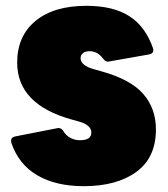

<svg xmlns="http://www.w3.org/2000/svg" viewBox="-20 -626 578 660"><path d="M19 -135Q18 -138 18 -142Q18 -154 32 -157L175 -185L180 -186Q192 -186 198 -175Q207 -160 222 -152Q237 -144 255 -144Q294 -144 294 -170Q294 -196 252 -208L227 -215Q39 -267 39 -411Q39 -502 102 -554Q165 -606 277 -606Q369 -606 424.5 -570.5Q480 -535 506 -460Q507 -457 507 -453Q507 -442 493 -439L357 -415L351 -414Q342 -414 334 -425Q315 -450 288 -450Q274 -450 265.5 -443.5Q257 -437 257 -426Q257 -401 303 -388L328 -381Q429 -353 472.5 -303Q516 -253 516 -181Q516 -84 448.5 -35Q381 14 268 14Q172 14 108 -23.5Q44 -61 19 -135Z"/></svg>

Font: LINE Seed Sans TH App Heavy
Style: Regular
Weight: 900
Designer: Dalton Maag Ltd | Thai characters by Cadson Demak Co.,Ltd.
Foundry: Dalton Maag Ltd
Version: Version 1.003